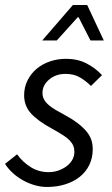

<svg xmlns="http://www.w3.org/2000/svg" viewBox="-24 -732 446 764"><path d="M44 -118Q67 -86 99 -66.5Q131 -47 169 -47Q190 -47 208.5 -53.5Q227 -60 241.5 -71Q256 -82 264 -96.5Q272 -111 272 -128Q272 -141 267.5 -152Q263 -163 253 -173.5Q243 -184 225.5 -195Q208 -206 183 -220Q126 -251 99 -281Q72 -311 72 -353Q72 -385 85.5 -412Q99 -439 121.5 -458Q144 -477 174.5 -487.5Q205 -498 239 -498Q284 -498 319.5 -480Q355 -462 382 -433L338 -390Q318 -410 294 -424Q270 -438 237 -438Q198 -438 171.5 -415.5Q145 -393 145 -362Q145 -347 152 -335Q159 -323 171 -313Q183 -303 198.5 -294Q214 -285 231 -276Q264 -258 285.5 -241.5Q307 -225 320.5 -208.5Q334 -192 339.5 -175Q345 -158 345 -138Q345 -104 331.5 -76Q318 -48 293.5 -28.5Q269 -9 235.5 1.5Q202 12 163 12Q139 12 114.5 5Q90 -2 67.5 -14.5Q45 -27 26.5 -44Q8 -61 -4 -80ZM266 -712H323L389 -571H336L289 -663H285L202 -571H144Z"/></svg>

Font: mr_Source Sans Pro
Style: Italic
Weight: 400
Italic angle: -11°
Designer: Paul D. Hunt
Foundry: Adobe Systems Incorporated
Version: Version 1.036;July 10, 2024;FontCreator 11.5.0.2430 64-bit